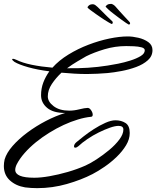

<svg xmlns="http://www.w3.org/2000/svg" viewBox="-32 -882 811 996"><path d="M161 94Q145 94 129.5 93Q114 92 98 90Q50 82 19 53.5Q-12 25 -12 -21Q-12 -29 -11 -37.5Q-10 -46 -8 -55Q2 -89 33.5 -125Q65 -161 110 -194.5Q155 -228 206 -254.5Q257 -281 306 -296Q244 -296 212.5 -322.5Q181 -349 181 -388Q181 -423 192.5 -453.5Q204 -484 224 -512Q161 -520 113.5 -533.5Q66 -547 43 -561Q31 -570 31 -574Q31 -577 36 -577Q40 -577 52 -572Q84 -556 132.5 -546Q181 -536 240 -531Q274 -569 323 -599Q372 -629 427 -650Q482 -671 535 -682Q588 -693 631 -693Q656 -693 686 -686Q716 -679 737.5 -663.5Q759 -648 759 -622Q759 -591 735 -569.5Q711 -548 674.5 -534.5Q638 -521 598 -513.5Q558 -506 526 -503Q500 -501 473 -499.5Q446 -498 419 -498Q386 -498 353 -500Q320 -502 287 -505Q258 -478 237 -446.5Q216 -415 216 -382Q216 -354 246.5 -331Q277 -308 327 -308Q352 -308 380 -315Q408 -322 420 -322Q431 -324 440 -311Q449 -298 449 -287Q449 -276 439 -276Q408 -273 372 -262Q299 -240 223 -193Q186 -170 154 -144Q121 -117 95.5 -88Q70 -59 55 -30Q51 -22 49 -14.5Q47 -7 47 -1Q47 40 146 40Q180 40 225.5 32Q271 24 319.5 10Q368 -4 411 -23Q436 -34 469 -55.5Q502 -77 534 -103.5Q566 -130 587 -158Q608 -186 608 -210Q608 -229 583 -229Q565 -229 538 -219.5Q511 -210 480.5 -195Q450 -180 422 -161Q394 -142 375 -124Q366 -116 358 -116Q352 -116 352 -123Q352 -128 355 -133.5Q358 -139 365 -145Q377 -155 401 -174Q425 -193 454.5 -212Q484 -231 514 -244.5Q544 -258 567 -258Q597 -258 619 -244Q641 -230 641 -192Q641 -160 622 -128.5Q603 -97 573.5 -68.5Q544 -40 510.5 -17Q477 6 448 21Q390 51 315 72.5Q240 94 161 94ZM316 -528Q427 -526 527 -542Q548 -545 580.5 -551.5Q613 -558 644.5 -568Q676 -578 697.5 -591Q719 -604 719 -621Q719 -632 702 -636.5Q685 -641 662.5 -642Q640 -643 623 -643Q565 -643 510 -626.5Q455 -610 415 -590Q396 -579 369.5 -563.5Q343 -548 316 -528ZM635 -755Q633 -756 622 -763Q611 -770 600 -778.5Q589 -787 583 -791Q574 -798 558 -810Q542 -822 529.5 -833.5Q517 -845 516 -847Q516 -851 523.5 -856.5Q531 -862 545 -862Q551 -861 557.5 -856.5Q564 -852 568 -847Q574 -840 586.5 -826Q599 -812 613.5 -796.5Q628 -781 639 -769Q641 -767 642 -765Q643 -763 643 -761Q641 -753 635 -755ZM546 -758Q544 -759 533 -765Q522 -771 510 -779Q498 -787 492 -791Q483 -797 466.5 -808.5Q450 -820 436 -830.5Q422 -841 422 -844Q422 -847 429 -853.5Q436 -860 450 -860Q456 -860 462.5 -855.5Q469 -851 474 -846Q481 -840 494 -826.5Q507 -813 522 -798.5Q537 -784 550 -772Q553 -769 553 -765Q553 -761 550.5 -759Q548 -757 546 -758Z"/></svg>

Font: Birthstone Bounce
Style: Regular
Weight: 400
Designer: Robert E. Leuschke
Foundry: Rob Leuschke
Version: Version 1.010; ttfautohint (v1.8.3)